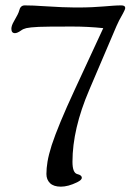

<svg xmlns="http://www.w3.org/2000/svg" viewBox="-20 -682 514 709"><path d="M442.4 -652.8Q442.4 -647.5 434.6 -633.3Q417 -602.5 410.2 -585.9L309.6 -350.1Q247.6 -205.6 247.6 -84.5Q247.6 -43.5 265.6 -39.1Q282.2 -35.2 282.2 -25.4Q282.2 -17.6 264.6 -8.8Q231.4 7.3 204.8 7.3Q178.2 7.3 164.8 -5.6Q151.4 -18.6 151.4 -39.6Q151.4 -60.5 155.5 -85.4Q159.7 -110.4 170.9 -146Q194.8 -218.8 255.4 -349.6L361.3 -578.1Q304.7 -584 247.6 -584Q190.4 -584 165.5 -583.7Q140.6 -583.5 123.3 -582.8Q106 -582 95 -580.8Q84 -579.6 77.1 -578.1Q65.4 -575.2 57.6 -569.3Q43.9 -559.6 35.2 -559.6Q22 -559.6 22 -575.7Q22 -586.9 30.8 -602.1Q48.8 -632.8 50.8 -642.6Q55.2 -662.1 71.3 -662.1Q102.1 -662.1 141.6 -659.2Q217.8 -654.3 257.6 -654.3Q297.4 -654.3 320.6 -655.5Q343.8 -656.7 362.5 -658.2Q381.3 -659.7 397.2 -660.9Q413.1 -662.1 427.7 -662.1Q442.4 -662.1 442.4 -652.8Z"/></svg>

Font: Ovo
Style: Regular
Weight: 400
Designer: Nicole Fally
Foundry: Sorkin Type Co.
Version: Version 1.001